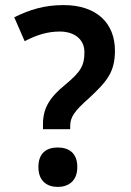

<svg xmlns="http://www.w3.org/2000/svg" viewBox="-20 -815 515 755"><path d="M230 -795C154 -795 97 -777 36 -747L77 -653C123 -677 166 -691 215 -691C273 -691 312 -660 312 -610C312 -558 298 -533 239 -484C172 -430 149 -387 149 -326V-307H256V-319C256 -354 272 -378 330 -429C401 -495 432 -532 432 -616C432 -723 361 -795 230 -795ZM207 -80C249 -80 284 -103 284 -158C284 -215 249 -235 207 -235C165 -235 131 -215 131 -158C131 -103 165 -80 207 -80Z"/></svg>

Font: Noto Sans Kannada UI SemiBold
Style: Regular
Weight: 600
Designer: Jelle Bosma - Monotype Design Team
Foundry: Monotype Imaging Inc.
Version: Version 2.005